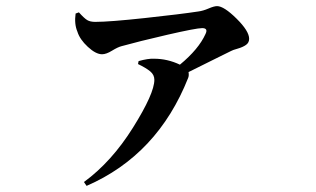

<svg xmlns="http://www.w3.org/2000/svg" viewBox="-20 -566 1040 631"><path d="M228.5 -521.5 239.3 -525.4Q256.8 -505.9 266.6 -500Q276.4 -494.1 293 -494.1Q339.8 -494.1 457 -506.8Q574.2 -519.5 631.8 -528.3Q647.5 -530.3 665.5 -538.1Q683.6 -545.9 693.4 -545.9Q715.8 -545.9 757.3 -504.9Q798.8 -463.9 798.8 -438.5Q798.8 -425.8 788.6 -418.5Q778.3 -411.1 761.2 -406.2Q744.1 -401.4 739.3 -398.4Q726.6 -392.6 678.2 -368.2Q629.9 -343.8 599.6 -329.1Q601.6 -318.4 598.6 -310.5Q498 -56.6 264.6 44.9L255.9 32.2Q346.7 -34.2 417 -146.5Q487.3 -258.8 487.3 -303.7Q487.3 -320.3 473.6 -331.5Q460 -342.8 433.6 -355.5L435.5 -365.2Q466.8 -374 486.3 -373Q530.3 -373 571.3 -353.5Q632.8 -404.3 655.3 -454.1Q665 -473.6 644.5 -473.6Q625 -473.6 529.8 -451.7Q434.6 -429.7 378.9 -414.1Q367.2 -411.1 348.1 -399.4Q329.1 -387.7 315.4 -387.7Q294.9 -387.7 268.6 -412.1Q242.2 -436.5 234.4 -461.9Q223.6 -487.3 228.5 -521.5Z"/></svg>

Font: GenRyuMin TW TTF Bold
Style: Regular
Weight: 700
Version: Version 1.300